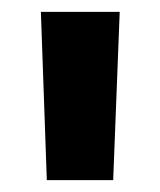

<svg xmlns="http://www.w3.org/2000/svg" viewBox="-20 -720 270 324"><path d="M59 -416 49 -700H182L171 -416Z"/></svg>

Font: Montserrat Z
Style: Bold
Weight: 700
Designer: Julieta Ulanovsky
Foundry: Julieta Ulanovsky
Version: Version 8.000